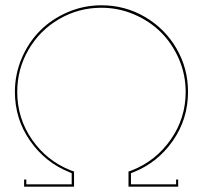

<svg xmlns="http://www.w3.org/2000/svg" viewBox="-20 -703 763 723"><path d="M70.8 -26.9H79.1V-8.8H250V-50.8L242.2 -54.2Q150.4 -90.8 93.3 -172.9Q36.1 -254.9 36.1 -356.9Q36.1 -423.3 61.8 -483.6Q87.4 -543.9 131.1 -587.6Q174.8 -631.3 235.1 -657.2Q295.4 -683.1 361.8 -683.1Q450.7 -683.1 525.6 -639.4Q600.6 -595.7 644.3 -520.8Q688 -445.8 688 -356.9Q688 -254.9 630.9 -172.9Q573.7 -90.8 481.9 -54.2L473.1 -50.8V-8.8H643.1V-26.9H650.9V0H463.9V-57.1L478 -62Q567.4 -97.7 623.3 -178Q679.2 -258.3 679.2 -356.9Q679.2 -421.4 654.1 -480Q628.9 -538.6 586.4 -581.1Q543.9 -623.5 485.1 -648.7Q426.3 -673.8 361.8 -673.8Q275.9 -673.8 202.9 -631.3Q129.9 -588.9 87.4 -515.9Q44.9 -442.9 44.9 -356.9Q44.9 -257.8 100.3 -177.7Q155.8 -97.7 245.1 -62L258.8 -57.1V0H70.8Z"/></svg>

Font: Rawengulk
Style: Ultralight
Weight: 200
Version: Version 0.92